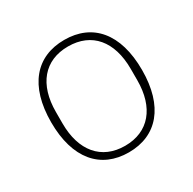

<svg xmlns="http://www.w3.org/2000/svg" viewBox="-124 -648 792 787"><g transform="rotate(-30 272.0 -254.0)"><path d="M272 12C405 12 487 -82 487 -254C487 -427 405 -520 272 -520C139 -520 57 -427 57 -254C57 -82 139 12 272 12ZM272 -19C160 -19 95 -98 95 -227V-281C95 -411 160 -489 272 -489C384 -489 449 -411 449 -281V-227C449 -98 384 -19 272 -19Z"/></g></svg>

Font: IBM Plex Arabic ExtraLight
Style: Regular
Weight: 200
Designer: Mike Abbink, Paul van der Laan, Pieter van Rosmalen, Wael Morcos, Khajak Apelian
Foundry: Bold Monday
Version: Version 1.0